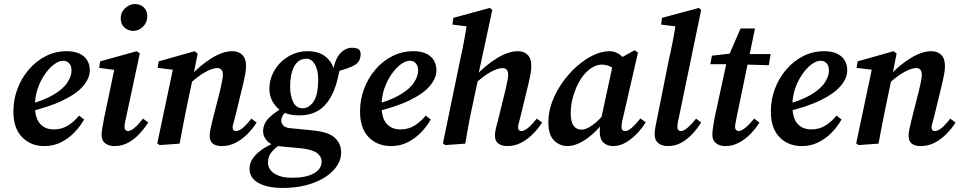

<svg xmlns="http://www.w3.org/2000/svg" viewBox="-20 -707 4723 945"><path d="M199 12Q132 12 89 -31.5Q46 -75 46 -159Q46 -217 66 -270Q86 -323 122 -365Q158 -407 205.5 -431Q253 -455 308 -455Q363 -455 392.5 -429.5Q422 -404 422 -360Q422 -323 390.5 -285Q359 -247 290.5 -213.5Q222 -180 111 -154L108 -189Q193 -211 242 -240Q291 -269 311.5 -300.5Q332 -332 332 -359Q332 -383 320.5 -395.5Q309 -408 291 -408Q270 -408 246 -390Q222 -372 200.5 -341Q179 -310 165.5 -270.5Q152 -231 152 -187Q152 -126 177 -98Q202 -70 245 -70Q286 -70 317.5 -91Q349 -112 369 -138L394 -119Q375 -85 346 -55Q317 -25 280 -6.5Q243 12 199 12Z M480 -42Q480 -58 484 -79Q488 -100 492 -124L546 -381L565 -360L468 -373L473 -405L653 -455L668 -444L600 -126Q596 -112 594.5 -101Q593 -90 593 -82Q593 -72 598 -67Q603 -62 610 -62Q636 -62 684 -123L710 -104Q691 -75 666.5 -48.5Q642 -22 611.5 -5Q581 12 543 12Q516 12 498 -1.5Q480 -15 480 -42ZM636 -555Q611 -555 592.5 -571.5Q574 -588 574 -617Q574 -646 595.5 -666.5Q617 -687 644 -687Q671 -687 688 -670.5Q705 -654 705 -626Q705 -597 684 -576Q663 -555 636 -555Z M1012 -38Q1012 -57 1017 -76.5Q1022 -96 1027 -119L1064 -265Q1069 -288 1073 -307Q1077 -326 1077 -339Q1077 -372 1049 -372Q1027 -372 992.5 -353.5Q958 -335 915 -296L917 -334Q967 -387 1022 -421Q1077 -455 1124 -455Q1154 -455 1172.5 -437Q1191 -419 1191 -382Q1191 -363 1187 -342Q1183 -321 1178 -299L1136 -126Q1132 -110 1128.5 -99.5Q1125 -89 1125 -81Q1125 -62 1142 -62Q1170 -62 1217 -123L1243 -104Q1225 -75 1199 -48.5Q1173 -22 1141 -5Q1109 12 1072 12Q1012 12 1012 -38ZM864 0 766 7 754 -1 834 -380 871 -359 756 -373 761 -405 938 -455 953 -443 930 -328 902 -195Q892 -146 882.5 -98Q873 -50 864 0Z M1275 -60Q1275 -99 1305 -128Q1335 -157 1387 -186L1403 -172Q1376 -147 1370 -135.5Q1364 -124 1364 -114Q1364 -102 1373 -90.5Q1382 -79 1409 -76L1522 -65Q1599 -57 1629 -28Q1659 1 1659 42Q1659 91 1621.5 131Q1584 171 1519 194.5Q1454 218 1371 218Q1296 218 1252 193.5Q1208 169 1208 123Q1208 93 1228.5 67Q1249 41 1281.5 21Q1314 1 1349 -11L1367 0Q1335 19 1317 41Q1299 63 1299 92Q1299 127 1331 147.5Q1363 168 1418 168Q1486 168 1524.5 146.5Q1563 125 1563 88Q1563 64 1541.5 47Q1520 30 1464 23L1357 13Q1314 8 1294.5 -13.5Q1275 -35 1275 -60ZM1470 -174Q1502 -175 1524 -208Q1546 -241 1546 -316Q1546 -364 1529 -391.5Q1512 -419 1486 -418Q1448 -417 1428 -380Q1408 -343 1408 -281Q1408 -236 1423 -205Q1438 -174 1470 -174ZM1306 -269Q1306 -319 1331.5 -361.5Q1357 -404 1400 -429.5Q1443 -455 1495 -455Q1554 -455 1589 -422.5Q1624 -390 1625 -344H1615Q1629 -418 1655 -445Q1681 -472 1713 -472Q1735 -472 1748 -463Q1750 -459 1752.5 -454Q1755 -449 1755 -441Q1755 -404 1726 -387Q1697 -370 1640 -356L1661 -385Q1654 -369 1649.5 -351.5Q1645 -334 1640 -312Q1619 -229 1574 -184Q1529 -139 1451 -139Q1381 -139 1343.5 -178Q1306 -217 1306 -269Z M1905 12Q1838 12 1795 -31.5Q1752 -75 1752 -159Q1752 -217 1772 -270Q1792 -323 1828 -365Q1864 -407 1911.5 -431Q1959 -455 2014 -455Q2069 -455 2098.5 -429.5Q2128 -404 2128 -360Q2128 -323 2096.5 -285Q2065 -247 1996.5 -213.5Q1928 -180 1817 -154L1814 -189Q1899 -211 1948 -240Q1997 -269 2017.5 -300.5Q2038 -332 2038 -359Q2038 -383 2026.5 -395.5Q2015 -408 1997 -408Q1976 -408 1952 -390Q1928 -372 1906.5 -341Q1885 -310 1871.5 -270.5Q1858 -231 1858 -187Q1858 -126 1883 -98Q1908 -70 1951 -70Q1992 -70 2023.5 -91Q2055 -112 2075 -138L2100 -119Q2081 -85 2052 -55Q2023 -25 1986 -6.5Q1949 12 1905 12Z M2172 7 2160 -1 2244 -408Q2255 -456 2264 -505Q2273 -554 2280 -603L2320 -572L2207 -586L2211 -619L2391 -668L2403 -658L2335 -342V-326L2307 -195Q2295 -140 2286.5 -94.5Q2278 -49 2270 0ZM2477 12Q2449 12 2432.5 -1Q2416 -14 2416 -38Q2416 -57 2421 -76.5Q2426 -96 2432 -119L2468 -265Q2473 -288 2477 -307Q2481 -326 2481 -339Q2481 -357 2473.5 -364.5Q2466 -372 2454 -372Q2431 -372 2396.5 -353.5Q2362 -335 2319 -296L2321 -334Q2371 -387 2426.5 -421Q2482 -455 2530 -455Q2559 -455 2577 -437Q2595 -419 2595 -382Q2595 -363 2591 -342Q2587 -321 2582 -299L2540 -126Q2536 -110 2533 -99.5Q2530 -89 2530 -81Q2530 -62 2546 -62Q2560 -62 2579.5 -78Q2599 -94 2622 -123L2648 -104Q2630 -75 2604 -48.5Q2578 -22 2546 -5Q2514 12 2477 12Z M2773 12Q2736 12 2707.5 -15Q2679 -42 2679 -107Q2679 -156 2697.5 -205.5Q2716 -255 2747.5 -300Q2779 -345 2818.5 -380Q2858 -415 2899.5 -435Q2941 -455 2980 -455Q3008 -455 3030 -438.5Q3052 -422 3071 -396L3018 -358Q3002 -371 2982.5 -380Q2963 -389 2942 -389Q2903 -389 2864 -350Q2843 -329 2826 -296Q2809 -263 2799 -225Q2789 -187 2789 -151Q2789 -108 2803 -88.5Q2817 -69 2842 -69Q2889 -69 2964 -157L2970 -131Q2942 -90 2908 -57.5Q2874 -25 2839 -6.5Q2804 12 2773 12ZM2997 12Q2969 12 2950.5 -5Q2932 -22 2932 -58Q2932 -77 2934.5 -94Q2937 -111 2941 -133L2999 -402L3104 -460L3120 -448L3046 -126Q3042 -112 3040.5 -101Q3039 -90 3039 -82Q3039 -62 3057 -62Q3071 -62 3090.5 -79Q3110 -96 3132 -124L3158 -105Q3141 -77 3115.5 -50Q3090 -23 3060 -5.5Q3030 12 2997 12Z M3267 12Q3238 12 3220 -2.5Q3202 -17 3202 -46Q3202 -61 3206 -82.5Q3210 -104 3217 -138L3271 -408Q3282 -456 3291.5 -505Q3301 -554 3308 -603L3346 -572L3234 -586L3238 -619L3420 -668L3431 -658L3321 -127Q3317 -112 3315.5 -101Q3314 -90 3314 -82Q3314 -62 3332 -62Q3357 -62 3406 -123L3431 -104Q3413 -75 3388.5 -48.5Q3364 -22 3334 -5Q3304 12 3267 12Z M3476 -391 3484 -433 3599 -446V-441H3773L3764 -386L3594 -391ZM3497 -126 3560 -417 3625 -567H3696L3605 -127Q3602 -112 3600 -101Q3598 -90 3598 -82Q3598 -72 3603.5 -67Q3609 -62 3616 -62Q3641 -62 3692 -123L3718 -104Q3700 -75 3674.5 -48.5Q3649 -22 3617.5 -5Q3586 12 3550 12Q3522 12 3504 -2Q3486 -16 3486 -44Q3486 -60 3489.5 -80.5Q3493 -101 3497 -126Z M3927 12Q3860 12 3817 -31.5Q3774 -75 3774 -159Q3774 -217 3794 -270Q3814 -323 3850 -365Q3886 -407 3933.5 -431Q3981 -455 4036 -455Q4091 -455 4120.5 -429.5Q4150 -404 4150 -360Q4150 -323 4118.5 -285Q4087 -247 4018.5 -213.5Q3950 -180 3839 -154L3836 -189Q3921 -211 3970 -240Q4019 -269 4039.5 -300.5Q4060 -332 4060 -359Q4060 -383 4048.5 -395.5Q4037 -408 4019 -408Q3998 -408 3974 -390Q3950 -372 3928.5 -341Q3907 -310 3893.5 -270.5Q3880 -231 3880 -187Q3880 -126 3905 -98Q3930 -70 3973 -70Q4014 -70 4045.5 -91Q4077 -112 4097 -138L4122 -119Q4103 -85 4074 -55Q4045 -25 4008 -6.5Q3971 12 3927 12Z M4452 -38Q4452 -57 4457 -76.5Q4462 -96 4467 -119L4504 -265Q4509 -288 4513 -307Q4517 -326 4517 -339Q4517 -372 4489 -372Q4467 -372 4432.5 -353.5Q4398 -335 4355 -296L4357 -334Q4407 -387 4462 -421Q4517 -455 4564 -455Q4594 -455 4612.5 -437Q4631 -419 4631 -382Q4631 -363 4627 -342Q4623 -321 4618 -299L4576 -126Q4572 -110 4568.5 -99.5Q4565 -89 4565 -81Q4565 -62 4582 -62Q4610 -62 4657 -123L4683 -104Q4665 -75 4639 -48.5Q4613 -22 4581 -5Q4549 12 4512 12Q4452 12 4452 -38ZM4304 0 4206 7 4194 -1 4274 -380 4311 -359 4196 -373 4201 -405 4378 -455 4393 -443 4370 -328 4342 -195Q4332 -146 4322.5 -98Q4313 -50 4304 0Z"/></svg>

Font: Lisu Bosa Black
Style: Italic
Weight: 900
Italic angle: -19°
Designer: David Morse, Annie Olsen, Victor Gaultney, Frank Grießhammer (Latin)
Foundry: SIL International
Version: Version 2.000